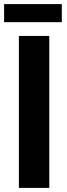

<svg xmlns="http://www.w3.org/2000/svg" viewBox="-28 -915 324 935"><path d="M64 0V-740H212V0ZM-8 -807V-895H273V-807Z"/></svg>

Font: Exo Thin
Style: Bold
Weight: 700
Version: Version 2.000